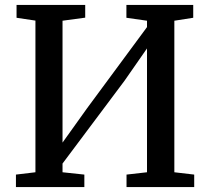

<svg xmlns="http://www.w3.org/2000/svg" viewBox="-20 -763 857 783"><path d="M45 0V-51L124.5 -60.5V-679L47.5 -690.5V-743H327.5V-691L235 -678.5V-181.5L334 -320L579.5 -652.5V-678.5L495.5 -690.5V-743H768V-690.5L691 -678.5V-60.5L772 -51V0H496V-51L579.5 -60.5V-565.5L488 -434L235 -96V-60.5L324 -51V0Z"/></svg>

Font: Merriweather Medium
Style: Regular
Weight: 500
Version: Version 2.100